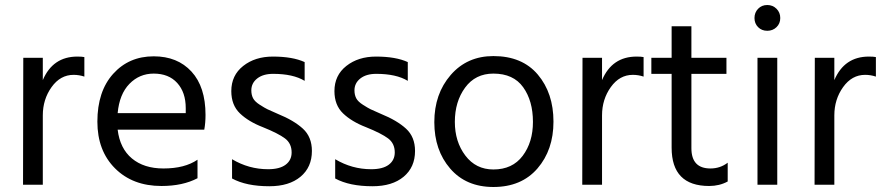

<svg xmlns="http://www.w3.org/2000/svg" viewBox="-20 -738 3528 767"><path d="M151 -507V-418Q191 -512 289 -512Q307 -512 317 -510V-432Q296 -439 274 -439Q221 -439 186 -390Q151 -341 151 -277V0H72L73 -507Z M722 -286V-306Q722 -369 688 -406.5Q654 -444 594 -444Q537 -444 497 -403Q457 -362 450 -286ZM769 -100V-26Q710 5 625 5Q510 5 439.5 -65.5Q369 -136 369 -252Q369 -373 432 -443Q495 -513 594 -513Q689 -513 745 -452Q801 -391 801 -279Q801 -247 796 -220H450Q459 -145 507 -105Q555 -65 633 -65Q718 -65 769 -100Z M1197 -490V-415Q1151 -443 1071 -443Q1031 -443 1007.5 -424.5Q984 -406 984 -377Q984 -359 991 -345.5Q998 -332 1018.5 -319Q1039 -306 1048.5 -301.5Q1058 -297 1090 -283Q1154 -257 1190 -224Q1226 -191 1226 -135Q1226 -70 1180.5 -32Q1135 6 1056 6Q964 6 907 -25V-102Q974 -62 1051 -62Q1097 -62 1121 -80Q1145 -98 1145 -129Q1145 -165 1118.5 -185Q1092 -205 1030 -230Q973 -252 938.5 -285Q904 -318 904 -374Q904 -437 951.5 -474.5Q999 -512 1070 -512Q1149 -512 1197 -490Z M1609 -490V-415Q1563 -443 1483 -443Q1443 -443 1419.5 -424.5Q1396 -406 1396 -377Q1396 -359 1403 -345.5Q1410 -332 1430.5 -319Q1451 -306 1460.5 -301.5Q1470 -297 1502 -283Q1566 -257 1602 -224Q1638 -191 1638 -135Q1638 -70 1592.5 -32Q1547 6 1468 6Q1376 6 1319 -25V-102Q1386 -62 1463 -62Q1509 -62 1533 -80Q1557 -98 1557 -129Q1557 -165 1530.5 -185Q1504 -205 1442 -230Q1385 -252 1350.5 -285Q1316 -318 1316 -374Q1316 -437 1363.5 -474.5Q1411 -512 1482 -512Q1561 -512 1609 -490Z M1951 9Q1842 9 1778.5 -64.5Q1715 -138 1715 -250Q1715 -363 1780.5 -438.5Q1846 -514 1951 -514Q2066 -514 2128.5 -440Q2191 -366 2191 -252Q2191 -139 2127 -65Q2063 9 1951 9ZM1951 -444Q1879 -444 1838 -388Q1797 -332 1797 -251Q1797 -172 1839 -116.5Q1881 -61 1951 -61Q2027 -61 2068 -115.5Q2109 -170 2109 -251Q2109 -335 2070 -389.5Q2031 -444 1951 -444Z M2385 -507V-418Q2425 -512 2523 -512Q2541 -512 2551 -510V-432Q2530 -439 2508 -439Q2455 -439 2420 -390Q2385 -341 2385 -277V0H2306L2307 -507Z M2742 -443V-146Q2742 -65 2818 -65Q2857 -65 2887 -88V-13Q2854 5 2813 5Q2663 5 2663 -148V-443H2582V-507H2663V-633H2742V-507H2882V-443Z M3006 0V-507H3085V0ZM3008.5 -629.5Q2994 -644 2994 -666Q2994 -688 3008.5 -703Q3023 -718 3045 -718Q3067 -718 3082 -703Q3097 -688 3097 -666Q3097 -644 3082 -629.5Q3067 -615 3045 -615Q3023 -615 3008.5 -629.5Z M3313 -507V-418Q3353 -512 3451 -512Q3469 -512 3479 -510V-432Q3458 -439 3436 -439Q3383 -439 3348 -390Q3313 -341 3313 -277V0H3234L3235 -507Z"/></svg>

Font: Hind Regular
Style: Regular
Weight: 400
Designer: Manushi Parikh, Satya Rajpurohit
Foundry: Indian Type Foundry
Version: Version 1.201;PS 1.0;hotconv 1.0.78;makeotf.lib2.5.61930; tt